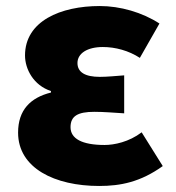

<svg xmlns="http://www.w3.org/2000/svg" viewBox="-20 -603 583 637"><path d="M309 14C380 14 446 1 520 -52L450 -164C408 -132 359 -122 327 -122C252 -122 214 -143 214 -181C214 -218 238 -232 293 -232C324 -232 359 -229 392 -227V-353C366 -351 335 -348 311 -348C263 -348 237 -363 237 -394C237 -426 270 -447 321 -447C363 -447 407 -435 444 -411L509 -525C452 -562 379 -583 311 -583C181 -583 63 -533 63 -419C63 -374 91 -320 149 -301V-296C81 -279 40 -238 40 -163C40 -45 162 14 309 14Z"/></svg>

Font: Noto Sans T Chinese Black
Style: Bold
Weight: 900
Designer: Ryoko NISHIZUKA (kana & ideographs); Paul D. Hunt (Latin, Greek & Cyrillic); Wenlong ZHANG (bopomofo); Sandoll Communica
Foundry: Adobe Systems Incorporated
Version: Version 1.000;PS 1;hotconv 1.0.78;makeotf.lib2.5.61930